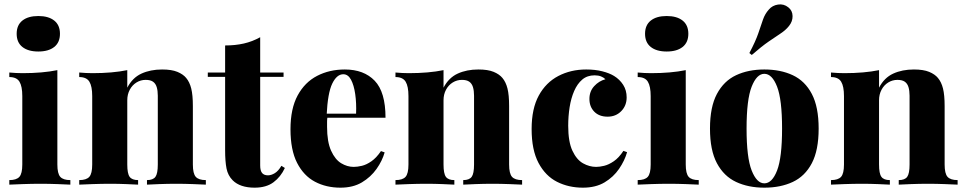

<svg xmlns="http://www.w3.org/2000/svg" viewBox="-20 -853 4455 887"><path d="M157 -779Q204 -779 230.5 -758Q257 -737 257 -697Q257 -657 230.5 -636Q204 -615 157 -615Q110 -615 83.5 -636Q57 -657 57 -697Q57 -737 83.5 -758Q110 -779 157 -779ZM245 -529V-93Q245 -51 258.5 -36Q272 -21 305 -21V0Q285 -1 246 -2.5Q207 -4 167 -4Q127 -4 85.5 -2.5Q44 -1 23 0V-21Q56 -21 69.5 -36Q83 -51 83 -93V-409Q83 -454 70 -475.5Q57 -497 23 -497V-518Q55 -515 85 -515Q130 -515 170.5 -518.5Q211 -522 245 -529Z M729 -532Q773 -532 799.5 -521Q826 -510 840 -493Q856 -474 863.5 -444Q871 -414 871 -363V-93Q871 -51 884.5 -36Q898 -21 931 -21V0Q911 -1 871.5 -2.5Q832 -4 795 -4Q754 -4 716 -2.5Q678 -1 659 0V-21Q687 -21 698 -36Q709 -51 709 -93V-411Q709 -434 704 -450.5Q699 -467 687 -475.5Q675 -484 653 -484Q630 -484 610.5 -472Q591 -460 579.5 -438.5Q568 -417 568 -390V-93Q568 -51 579 -36Q590 -21 618 -21V0Q599 -1 563 -2.5Q527 -4 490 -4Q449 -4 408 -2.5Q367 -1 346 0V-21Q379 -21 392.5 -36Q406 -51 406 -93V-409Q406 -454 393 -475.5Q380 -497 346 -497V-518Q378 -515 408 -515Q453 -515 493.5 -518.5Q534 -522 568 -529V-448Q592 -494 633.5 -513Q675 -532 729 -532Z M1182 -681V-518H1290V-498H1182V-89Q1182 -64 1191 -53.5Q1200 -43 1218 -43Q1233 -43 1249.5 -53Q1266 -63 1280 -87L1296 -77Q1277 -36 1243.5 -11Q1210 14 1156 14Q1123 14 1097.5 5.5Q1072 -3 1055 -20Q1033 -42 1026.5 -74.5Q1020 -107 1020 -159V-498H940V-518H1020V-643Q1067 -643 1106.5 -652Q1146 -661 1182 -681Z M1573 -532Q1661 -532 1711 -480Q1761 -428 1761 -309H1440L1439 -328H1625Q1627 -377 1621 -418.5Q1615 -460 1601.5 -485Q1588 -510 1566 -510Q1536 -510 1515 -467Q1494 -424 1489 -321L1493 -314Q1491 -303 1491 -291.5Q1491 -280 1491 -267Q1491 -198 1509.5 -157Q1528 -116 1556 -99Q1584 -82 1614 -82Q1631 -82 1652 -87Q1673 -92 1696 -108Q1719 -124 1740 -155L1757 -149Q1746 -110 1719.5 -72.5Q1693 -35 1652 -10.5Q1611 14 1553 14Q1487 14 1435 -13.5Q1383 -41 1352.5 -100.5Q1322 -160 1322 -256Q1322 -351 1355 -412Q1388 -473 1445 -502.5Q1502 -532 1573 -532Z M2190 -532Q2234 -532 2260.5 -521Q2287 -510 2301 -493Q2317 -474 2324.5 -444Q2332 -414 2332 -363V-93Q2332 -51 2345.5 -36Q2359 -21 2392 -21V0Q2372 -1 2332.5 -2.5Q2293 -4 2256 -4Q2215 -4 2177 -2.5Q2139 -1 2120 0V-21Q2148 -21 2159 -36Q2170 -51 2170 -93V-411Q2170 -434 2165 -450.5Q2160 -467 2148 -475.5Q2136 -484 2114 -484Q2091 -484 2071.5 -472Q2052 -460 2040.5 -438.5Q2029 -417 2029 -390V-93Q2029 -51 2040 -36Q2051 -21 2079 -21V0Q2060 -1 2024 -2.5Q1988 -4 1951 -4Q1910 -4 1869 -2.5Q1828 -1 1807 0V-21Q1840 -21 1853.5 -36Q1867 -51 1867 -93V-409Q1867 -454 1854 -475.5Q1841 -497 1807 -497V-518Q1839 -515 1869 -515Q1914 -515 1954.5 -518.5Q1995 -522 2029 -529V-448Q2053 -494 2094.5 -513Q2136 -532 2190 -532Z M2688 -532Q2730 -532 2763 -523.5Q2796 -515 2817 -502Q2843 -486 2859 -461Q2875 -436 2875 -403Q2875 -365 2850 -339.5Q2825 -314 2787 -314Q2748 -314 2725.5 -337Q2703 -360 2703 -396Q2703 -431 2725 -455Q2747 -479 2777 -487Q2769 -495 2756.5 -500Q2744 -505 2727 -505Q2693 -505 2670 -485.5Q2647 -466 2632.5 -432.5Q2618 -399 2611.5 -357.5Q2605 -316 2605 -272Q2605 -198 2624.5 -156.5Q2644 -115 2673.5 -98.5Q2703 -82 2734 -82Q2750 -82 2771 -87Q2792 -92 2815.5 -108Q2839 -124 2860 -156L2877 -150Q2866 -111 2840 -73Q2814 -35 2773 -10.5Q2732 14 2673 14Q2607 14 2553.5 -13Q2500 -40 2468 -100Q2436 -160 2436 -257Q2436 -351 2469 -411.5Q2502 -472 2559.5 -502Q2617 -532 2688 -532Z M3060 -779Q3107 -779 3133.5 -758Q3160 -737 3160 -697Q3160 -657 3133.5 -636Q3107 -615 3060 -615Q3013 -615 2986.5 -636Q2960 -657 2960 -697Q2960 -737 2986.5 -758Q3013 -779 3060 -779ZM3148 -529V-93Q3148 -51 3161.5 -36Q3175 -21 3208 -21V0Q3188 -1 3149 -2.5Q3110 -4 3070 -4Q3030 -4 2988.5 -2.5Q2947 -1 2926 0V-21Q2959 -21 2972.5 -36Q2986 -51 2986 -93V-409Q2986 -454 2973 -475.5Q2960 -497 2926 -497V-518Q2958 -515 2988 -515Q3033 -515 3073.5 -518.5Q3114 -522 3148 -529Z M3511 -532Q3586 -532 3642.5 -505.5Q3699 -479 3730.5 -419Q3762 -359 3762 -259Q3762 -159 3730.5 -99Q3699 -39 3642.5 -12.5Q3586 14 3511 14Q3437 14 3380.5 -12.5Q3324 -39 3292 -99Q3260 -159 3260 -259Q3260 -359 3292 -419Q3324 -479 3380.5 -505.5Q3437 -532 3511 -532ZM3511 -512Q3476 -512 3452.5 -452.5Q3429 -393 3429 -259Q3429 -125 3452.5 -65.5Q3476 -6 3511 -6Q3547 -6 3570 -65.5Q3593 -125 3593 -259Q3593 -393 3570 -452.5Q3547 -512 3511 -512ZM3622 -819Q3641 -804 3641.5 -779Q3642 -754 3625 -733Q3610 -714 3586.5 -698.5Q3563 -683 3531 -661Q3499 -639 3453 -599L3442 -608Q3471 -663 3483.5 -700Q3496 -737 3505 -763Q3514 -789 3532 -809Q3548 -828 3574.5 -832Q3601 -836 3622 -819Z M4202 -532Q4246 -532 4272.5 -521Q4299 -510 4313 -493Q4329 -474 4336.5 -444Q4344 -414 4344 -363V-93Q4344 -51 4357.5 -36Q4371 -21 4404 -21V0Q4384 -1 4344.5 -2.5Q4305 -4 4268 -4Q4227 -4 4189 -2.5Q4151 -1 4132 0V-21Q4160 -21 4171 -36Q4182 -51 4182 -93V-411Q4182 -434 4177 -450.5Q4172 -467 4160 -475.5Q4148 -484 4126 -484Q4103 -484 4083.5 -472Q4064 -460 4052.5 -438.5Q4041 -417 4041 -390V-93Q4041 -51 4052 -36Q4063 -21 4091 -21V0Q4072 -1 4036 -2.5Q4000 -4 3963 -4Q3922 -4 3881 -2.5Q3840 -1 3819 0V-21Q3852 -21 3865.5 -36Q3879 -51 3879 -93V-409Q3879 -454 3866 -475.5Q3853 -497 3819 -497V-518Q3851 -515 3881 -515Q3926 -515 3966.5 -518.5Q4007 -522 4041 -529V-448Q4065 -494 4106.5 -513Q4148 -532 4202 -532Z"/></svg>

Font: Playfair Display ExtraBold
Style: Regular
Weight: 800
Designer: Claus Eggers Sørensen
Foundry: Claus Eggers Sørensen
Version: Version 1.203